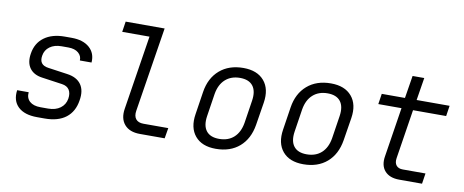

<svg xmlns="http://www.w3.org/2000/svg" viewBox="-65 -1008 3129 1296"><g transform="rotate(10 1500.0 -360.0)"><path d="M230 9Q143 9 99.5 -32.5Q56 -74 66 -147H145Q141 -107 166.5 -84Q192 -61 241 -61H293Q344 -61 376.5 -85Q409 -109 416 -150Q422 -188 407 -211.5Q392 -235 357 -240L217 -260Q159 -268 131.5 -306Q104 -344 114 -406Q125 -479 179 -519Q233 -559 320 -559H367Q446 -559 489.5 -520.5Q533 -482 528 -418H448Q450 -449 425.5 -470Q401 -491 356 -491H310Q261 -491 229.5 -468Q198 -445 192 -406Q181 -341 247 -332L380 -313Q446 -304 475.5 -262.5Q505 -221 493 -152Q481 -74 427.5 -32.5Q374 9 282 9Z M933 0Q862 0 827 -40.5Q792 -81 803 -150L883 -658H696L707 -730H974L882 -150Q876 -113 892.5 -92.5Q909 -72 945 -72H1115L1103 0Z M1454 10Q1359 10 1312 -46Q1265 -102 1280 -197L1304 -353Q1319 -450 1382.5 -505Q1446 -560 1545 -560Q1640 -560 1687.5 -504Q1735 -448 1720 -353L1695 -197Q1679 -99 1616 -44.5Q1553 10 1454 10ZM1465 -60Q1527 -60 1566 -95.5Q1605 -131 1616 -197L1640 -353Q1650 -419 1622.5 -454.5Q1595 -490 1534 -490Q1473 -490 1433.5 -454.5Q1394 -419 1383 -353L1359 -197Q1349 -131 1376.5 -95.5Q1404 -60 1465 -60Z M2054 10Q1959 10 1912 -46Q1865 -102 1880 -197L1904 -353Q1919 -450 1982.5 -505Q2046 -560 2145 -560Q2240 -560 2287.5 -504Q2335 -448 2320 -353L2295 -197Q2279 -99 2216 -44.5Q2153 10 2054 10ZM2065 -60Q2127 -60 2166 -95.5Q2205 -131 2216 -197L2240 -353Q2250 -419 2222.5 -454.5Q2195 -490 2134 -490Q2073 -490 2033.5 -454.5Q1994 -419 1983 -353L1959 -197Q1949 -131 1976.5 -95.5Q2004 -60 2065 -60Z M2711 0Q2644 0 2611 -37.5Q2578 -75 2589 -140L2642 -478H2483L2494 -550H2653L2678 -705H2758L2733 -550H2959L2948 -478H2721L2668 -140Q2663 -108 2677.5 -90Q2692 -72 2722 -72H2878L2867 0Z"/></g></svg>

Font: JetBrains Mono NL Light
Style: Italic
Weight: 300
Italic angle: -9°
Designer: Philipp Nurullin, Konstantin Bulenkov
Foundry: JetBrains
Version: Version 2.304; ttfautohint (v1.8.4.7-5d5b)